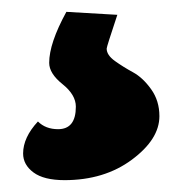

<svg xmlns="http://www.w3.org/2000/svg" viewBox="-20 -52 289 324"><path d="M92 -32 178 -27Q160 27 160 30Q160 41 174 51Q188 61 204.5 70Q221 79 235 98.5Q249 118 249 144Q249 183 202.5 217.5Q156 252 89 252Q54 252 36.5 239Q19 226 19 207Q19 180 44 153Q57 166 78 166Q108 166 108 128Q108 108 85.5 90Q63 72 63 54Q63 21 92 -32Z"/></svg>

Font: Overlock Black
Style: Regular
Weight: 900
Designer: Dario Muhafara
Foundry: Dario Manuel Muhafara
Version: Version 1.002